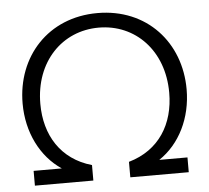

<svg xmlns="http://www.w3.org/2000/svg" viewBox="-51 -773 903 828"><g transform="rotate(-5 400.0 -359.0)"><path d="M755 -357C755 -560 614 -718 400 -718C186 -718 45 -560 45 -357C45 -233 99 -124 189 -64H67V0H320V-67C187 -105 121 -214 121 -349C121 -532 242 -655 400 -655C558 -655 679 -532 679 -349C679 -214 613 -105 480 -67V0H733V-64H611C701 -124 755 -233 755 -357Z"/></g></svg>

Font: UULA Sans Medium
Style: Regular
Weight: 500
Designer: Mohamed Gaber, Laura Garcia Mut
Foundry: Kief Type Foundry
Version: Version 3.006;hotconv 1.0.109;makeotfexe 2.5.65596